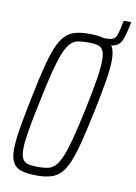

<svg xmlns="http://www.w3.org/2000/svg" viewBox="-88 -843 645 909"><g transform="rotate(10 234.0 -388.5)"><path d="M323 -658 329 -688H367Q388 -688 398.5 -694Q409 -700 414 -712.5Q419 -725 423 -743L432 -785H468L461 -751Q455 -723 448.5 -705Q442 -687 432 -676.5Q422 -666 406 -662Q390 -658 365 -658ZM153 8Q108 8 80 -0.5Q52 -9 39 -31.5Q26 -54 26 -95Q26 -135 36 -196Q46 -257 64 -344Q82 -434 97.5 -496Q113 -558 129 -597.5Q145 -637 165.5 -658.5Q186 -680 214 -688Q242 -696 281 -696Q326 -696 354.5 -687.5Q383 -679 396 -656.5Q409 -634 409 -592Q409 -552 399 -491.5Q389 -431 371 -344Q352 -254 336.5 -192Q321 -130 305 -90.5Q289 -51 268.5 -29.5Q248 -8 220 0Q192 8 153 8ZM152 -33Q179 -33 199 -37Q219 -41 234.5 -57Q250 -73 264 -106.5Q278 -140 293 -197.5Q308 -255 327 -344Q346 -434 355 -491.5Q364 -549 364 -582Q364 -616 355 -631.5Q346 -647 328.5 -651Q311 -655 283 -655Q256 -655 235.5 -651Q215 -647 199.5 -631Q184 -615 170 -581.5Q156 -548 141 -490.5Q126 -433 108 -344Q95 -284 86.5 -238.5Q78 -193 73.5 -160.5Q69 -128 69 -105Q69 -72 78.5 -56.5Q88 -41 106.5 -37Q125 -33 152 -33Z"/></g></svg>

Font: Saira ExtraCondensed ExtraLight
Style: Italic
Weight: 250
Width: 2
Italic angle: -12°
Designer: Hector Gatti with collaboration of the Omnibus-Type team
Foundry: Omnibus-Type
Version: Version 1.101